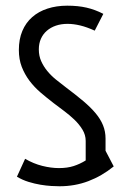

<svg xmlns="http://www.w3.org/2000/svg" viewBox="-20 -646 436 676"><path d="M216.8 -626Q254.9 -626 284.7 -619.1Q314.5 -612.3 343.8 -597.2L313.5 -538.1Q285.6 -550.8 262.2 -556.4Q238.8 -562 217.8 -562Q195.3 -562 176.8 -555.7Q158.2 -549.3 144.8 -537.6Q131.3 -525.9 124 -509.3Q116.7 -492.7 116.7 -472.2Q116.7 -449.2 125 -430.7Q133.3 -412.1 146.5 -396Q159.7 -379.9 176.8 -366Q193.8 -352.1 211.4 -338.9Q246.6 -312.5 272.7 -290.5Q298.8 -268.6 316.4 -247.6Q334 -226.6 342.8 -204.8Q351.6 -183.1 351.6 -158.2V-115.2L380.4 -60.1Q338.9 -26.4 291.3 -8.3Q243.7 9.8 189.5 9.8Q178.2 9.8 160.6 8.8Q143.1 7.8 122.6 4.4Q102.1 1 80.6 -5.6Q59.1 -12.2 39.6 -23.9L68.4 -86.9Q97.7 -69.8 128.7 -62Q159.7 -54.2 187.5 -54.2Q216.8 -54.2 239 -61.3Q261.2 -68.4 281.7 -81.1V-149.9Q281.7 -170.9 270.3 -189.7Q258.8 -208.5 241.7 -224.9Q224.6 -241.2 204.8 -255.9Q185.1 -270.5 168.5 -283.2Q145 -301.3 122.8 -320.3Q100.6 -339.4 83.7 -361.8Q66.9 -384.3 56.6 -410.6Q46.4 -437 46.4 -470.2Q46.4 -507.8 58.6 -536.9Q70.8 -565.9 93.3 -585.7Q115.7 -605.5 147.2 -615.7Q178.7 -626 216.8 -626Z"/></svg>

Font: Aubrey
Style: Regular
Weight: 400
Designer: Gayaneh Bagdasaryan | Cyreal.org
Foundry: Gayaneh Bagdasaryan | Cyreal.org
Version: Version 1.000